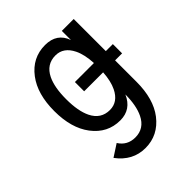

<svg xmlns="http://www.w3.org/2000/svg" viewBox="-208 -672 1003 1003"><g transform="rotate(-45 293.0 -171.0)"><path d="M128.9 123 195.8 79.6Q226.6 128.4 285.2 128.4Q351.6 128.4 382.3 65.4Q407.2 14.2 407.2 -67.4Q373.5 9.8 293 9.8Q198.7 9.8 139.6 -68.4Q83 -143.1 83 -268.6Q83 -394 139.6 -468.8Q198.7 -546.9 293 -546.9Q379.9 -546.9 407.2 -469.7V-537.1H495.1V-299.8H546.9V-231.4H495.1V-73.2Q495.1 53.2 438.5 127Q377.9 205.1 283.7 205.1Q189.9 205.1 128.9 123ZM293 -470.2Q226.6 -470.2 195.8 -407.2Q170.9 -356 170.9 -268.6Q170.9 -181.2 195.8 -129.9Q226.6 -66.9 293 -66.9Q352.5 -66.9 383.3 -129.9Q402.8 -169.9 406.7 -231.4H266.6V-299.8H407.2Q403.8 -365.7 383.3 -407.2Q352.1 -470.2 293 -470.2Z"/></g></svg>

Font: Consola Mono
Style: Book
Weight: 400
Monospace: yes
Designer: Wojciech Kalinowski "wmk69" (wmk69@o2.pl)
Foundry: Wojciech Kalinowski "wmk69" (wmk69@o2.pl)
Version: Version 2.1.0